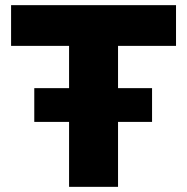

<svg xmlns="http://www.w3.org/2000/svg" viewBox="-20 -725 726 745"><path d="M248 0V-547H23V-705H663V-547H438V0ZM113 -252V-383H570V-252Z"/></svg>

Font: Nunito Sans 8pt Black
Style: Regular
Weight: 900
Version: Version 3.101;gftools[0.9.27]